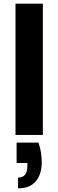

<svg xmlns="http://www.w3.org/2000/svg" viewBox="-20 -740 319 1053"><path d="M65 0V-720H215V0ZM79 293V234Q105 234 117.5 218Q130 202 130 170V154H71V42H191Q201 71 205 98Q209 125 209 150Q209 215 176.5 254Q144 293 79 293Z"/></svg>

Font: DM Sans 16pt Black
Style: Regular
Weight: 900
Version: Version 4.004;gftools[0.9.30]